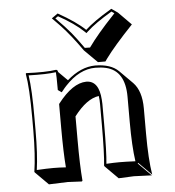

<svg xmlns="http://www.w3.org/2000/svg" viewBox="-53 -728 761 837"><g transform="rotate(-5 328.0 -309.5)"><path d="M203.1 -660.2 230 -679.2Q308.6 -635.3 348.1 -597.2Q386.7 -632.8 459.5 -675.8Q462.9 -677.7 464.8 -679.2L492.2 -660.2L548.3 -603.5Q464.4 -515.1 427.7 -464.4Q423.8 -459 419.4 -452.6H386.7L330.1 -508.8Q280.3 -579.6 238.8 -623.5Q222.7 -640.6 203.1 -660.2ZM568.4 -123.5Q568.4 -12.7 579.6 56.6L522.9 0L521 2.9L577.6 59.6Q576.2 59.6 499.5 56.6L432.6 59.6L376 2.9L374 0Q379.9 -54.2 379.9 -180.2V-269Q379.9 -289.6 377.4 -305.2Q324.2 -298.3 268.6 -225.6V-123.5Q268.6 -11.7 274.4 56.6L271.5 59.6Q270 59.6 209.5 56.6L127.4 59.6L70.8 2.9L68.8 0Q79.6 -70.3 80.1 -180.2V-234.9Q80.1 -367.7 68.8 -429.2L70.8 -432.1Q156.2 -428.2 201.2 -435.1Q205.1 -434.6 207 -433.1Q209 -429.7 210 -424.8L249.5 -385.3Q310.1 -438.5 373 -439Q441.9 -438.5 475.6 -404.8L532.2 -348.1Q568.4 -310.5 568.4 -234.4ZM502 -180.2V-291Q502 -404.8 419.9 -424.3Q398.9 -429.2 373 -429.2Q303.2 -429.2 240.7 -362.3Q231.4 -352.5 224.1 -342.8L217.8 -335.4L201.7 -346.7V-352.1Q201.7 -412.6 200.2 -423.3L199.7 -424.8Q158.2 -418.9 80.6 -421.4Q90.3 -356.9 89.8 -234.9V-180.2Q89.8 -74.2 80.1 -7.3Q124.5 -9.8 152.8 -9.8Q179.7 -9.8 207.5 -7.8Q202.1 -74.2 202.1 -180.2V-285.2L204.1 -288.1Q268.6 -371.1 328.1 -372.1Q383.8 -372.1 389.2 -287.6Q389.6 -278.3 390.1 -269V-180.2Q390.1 -58.1 384.8 -7.8Q416 -9.8 442.9 -9.8Q471.2 -9.8 511.7 -7.8Q502 -74.7 502 -180.2ZM218.3 -658.7Q262.2 -614.3 283.4 -588.4Q304.7 -562.5 335 -519.5L357.9 -519Q397.5 -574.7 469.2 -650.4Q473.6 -654.8 476.6 -658.7L464.4 -667Q391.6 -624 355 -589.8L347.7 -583L340.8 -589.8Q301.3 -627.9 230.5 -667Z"/></g></svg>

Font: Linux Biolinum Shadow O
Style: Bold
Weight: 700
Designer: Philipp H. Poll
Foundry: Philipp H. Poll
Version: Version 0.9.2